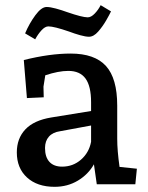

<svg xmlns="http://www.w3.org/2000/svg" viewBox="-20 -712 571 742"><path d="M45 -123Q45 -177 78 -212Q111 -247 178 -258L332 -283V-317Q332 -379 310.5 -408.5Q289 -438 244 -438Q206 -438 155 -421L148 -377L149 -336L84 -333L72 -480Q172 -505 253 -505Q346 -505 389.5 -457Q433 -409 433 -304V-176Q433 -130 442 -67L509 -60L503 0H354L343 -77Q321 -38 281 -14Q241 10 191 10Q124 10 84.5 -26Q45 -62 45 -123ZM220 -68Q262 -68 293 -95Q324 -122 332 -164V-227L213 -205Q184 -201 169 -184Q154 -167 154 -140Q154 -105 171 -86.5Q188 -68 220 -68ZM160 -685Q174 -685 196 -679Q218 -673 240 -665Q298 -645 319 -645Q332 -645 346 -659.5Q360 -674 369 -692L409 -668Q404 -657 390.5 -633.5Q377 -610 359.5 -590Q342 -570 324 -570Q311 -570 289.5 -576Q268 -582 247 -590Q189 -610 167 -610Q154 -610 140 -594.5Q126 -579 116 -560L77 -583Q93 -621 116.5 -653Q140 -685 160 -685Z"/></svg>

Font: Andada Pro SemiBold
Style: Regular
Weight: 600
Designer: Carolina Giovagnoli
Foundry: Huerta Tipografica
Version: Version 3.005